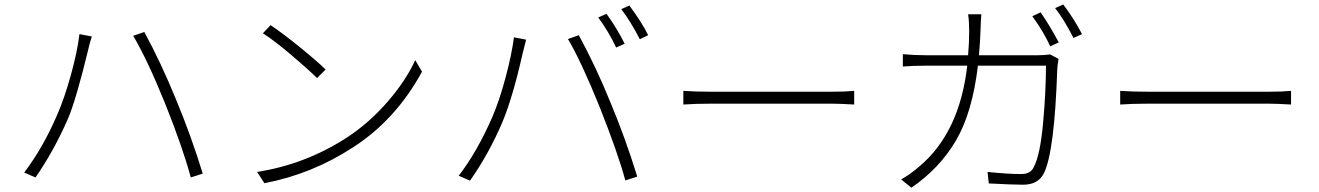

<svg xmlns="http://www.w3.org/2000/svg" viewBox="-20 -831 6040 879"><path d="M243.2 -308.6Q275.4 -382.8 304.7 -488.3Q334 -593.8 343.8 -674.8L400.4 -664.1Q388.7 -627 384.8 -607.4Q329.1 -377 291 -287.1Q227.5 -141.6 142.6 -18.6L90.8 -41Q178.7 -157.2 243.2 -308.6ZM735.4 -358.4Q653.3 -560.5 589.8 -667L640.6 -684.6Q715.8 -546.9 786.1 -375Q855.5 -208 908.2 -36.1L853.5 -18.6Q816.4 -156.2 735.4 -358.4Z M1183.6 -678.7 1218.8 -715.8Q1270.5 -681.6 1350.1 -617.2Q1429.7 -552.7 1470.7 -512.7L1431.6 -473.6Q1387.7 -516.6 1311.5 -581.1Q1235.4 -645.5 1183.6 -678.7ZM1190.4 7.8 1157.2 -43.9Q1377 -78.1 1566.4 -200.2Q1669.9 -267.6 1754.4 -365.2Q1838.9 -462.9 1880.9 -555.7L1912.1 -502.9Q1791 -281.2 1595.7 -156.2Q1409.2 -34.2 1190.4 7.8Z M2718.8 -751 2756.8 -767.6Q2804.7 -701.2 2839.8 -630.9L2800.8 -613.3Q2767.6 -684.6 2718.8 -751ZM2824.2 -789.1 2861.3 -805.7Q2919.9 -726.6 2947.3 -669.9L2909.2 -651.4Q2865.2 -736.3 2824.2 -789.1ZM2233.4 -293.9Q2265.6 -368.2 2293.9 -473.6Q2322.3 -579.1 2333 -660.2L2388.7 -649.4Q2387.7 -645.5 2374 -591.8Q2327.1 -383.8 2280.3 -272.5Q2218.8 -127.9 2131.8 -3.9L2080.1 -26.4Q2164.1 -135.7 2233.4 -293.9ZM2724.6 -342.8Q2639.6 -552.7 2580.1 -652.3L2629.9 -669.9Q2710.9 -520.5 2775.4 -360.4Q2841.8 -202.1 2897.5 -22.5L2842.8 -4.9Q2808.6 -131.8 2724.6 -342.8Z M3108.4 -352.5V-415Q3161.1 -411.1 3235.4 -411.1H3789.1Q3851.6 -411.1 3890.6 -415V-352.5Q3820.3 -356.4 3790 -356.4H3235.4Q3163.1 -356.4 3108.4 -352.5Z M4461.9 -578.1H4730.5Q4761.7 -578.1 4787.1 -582L4826.2 -561.5Q4821.3 -534.2 4820.3 -514.6Q4807.6 -134.8 4758.8 -37.1Q4732.4 14.6 4664.1 14.6Q4614.3 14.6 4506.8 8.8L4501 -43.9Q4593.8 -34.2 4654.3 -34.2Q4699.2 -34.2 4712.9 -66.4Q4742.2 -122.1 4755.4 -268.1Q4768.6 -414.1 4768.6 -530.3H4457Q4431.6 -315.4 4356.4 -187.5Q4281.2 -59.6 4152.3 28.3L4105.5 -9.8Q4144.5 -30.3 4190.4 -70.3Q4373 -224.6 4408.2 -530.3H4218.8Q4156.2 -530.3 4113.3 -526.4V-583Q4165 -578.1 4217.8 -578.1H4412.1Q4417 -636.7 4417 -688.5Q4417 -735.4 4412.1 -765.6H4472.7Q4470.7 -746.1 4468.8 -689.5Q4467.8 -647.5 4461.9 -578.1ZM4706.1 -756.8 4744.1 -774.4Q4783.2 -718.8 4827.1 -636.7L4788.1 -619.1Q4757.8 -685.5 4706.1 -756.8ZM4810.5 -793.9 4847.7 -810.5Q4898.4 -743.2 4933.6 -674.8L4894.5 -657.2Q4850.6 -743.2 4810.5 -793.9Z M5108.4 -352.5V-415Q5161.1 -411.1 5235.4 -411.1H5789.1Q5851.6 -411.1 5890.6 -415V-352.5Q5820.3 -356.4 5790 -356.4H5235.4Q5163.1 -356.4 5108.4 -352.5Z"/></svg>

Font: Gen Shin Gothic Light
Style: Regular
Weight: 200
Designer: [Source Han Sans]
Ryoko NISHIZUKA  (kana & ideographs); Paul D. Hunt (Latin, Greek & Cyrillic); Wenlong ZHANG  (bopomofo
Version: Version 1.002.20150607